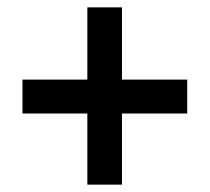

<svg xmlns="http://www.w3.org/2000/svg" viewBox="-20 -698 569 521"><path d="M217 -197H311V-390H488V-482H311V-678H217V-482H41V-390H217Z"/></svg>

Font: Noto Sans Kannada UI SemiCondensed SemiBold
Style: Regular
Weight: 600
Width: 4
Designer: Jelle Bosma - Monotype Design Team
Foundry: Monotype Imaging Inc.
Version: Version 2.006